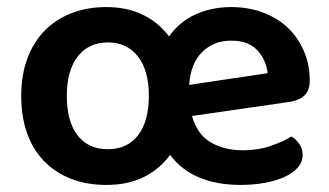

<svg xmlns="http://www.w3.org/2000/svg" viewBox="-20 -508 931 543"><path d="M281 -488Q340 -488 384.5 -466Q429 -444 458 -405Q488 -447 533.5 -467.5Q579 -488 634 -488Q683 -488 724 -472.5Q765 -457 794 -429.5Q823 -402 839.5 -363.5Q856 -325 856 -280Q856 -252 841 -238Q826 -224 800 -220L523 -180Q537 -129 575 -106Q613 -83 668 -83Q710 -83 746 -95.5Q782 -108 804 -122Q818 -114 827 -100Q836 -86 836 -70Q836 -50 822.5 -34.5Q809 -19 785.5 -8Q762 3 729.5 9Q697 15 660 15Q594 15 543.5 -6Q493 -27 461 -70Q432 -30 387 -7.5Q342 15 281 15Q225 15 180.5 -2.5Q136 -20 104.5 -52.5Q73 -85 56.5 -131.5Q40 -178 40 -237Q40 -295 57 -341.5Q74 -388 105.5 -420.5Q137 -453 181.5 -470.5Q226 -488 281 -488ZM285 -388Q231 -388 200 -348.5Q169 -309 169 -237Q169 -164 199.5 -125Q230 -86 285 -86Q340 -86 370.5 -125.5Q401 -165 401 -237Q401 -309 370 -348.5Q339 -388 285 -388ZM634 -393Q584 -393 551.5 -360.5Q519 -328 515 -268L737 -301Q733 -338 708 -365.5Q683 -393 634 -393Z"/></svg>

Font: Baloo Paaji 2 SemiBold
Style: Regular
Weight: 600
Designer: Shuchita Grover, Noopur Datye and Ek Type
Foundry: Ek Type
Version: Version 1.640;hotconv 1.0.111;makeotfexe 2.5.65597; ttfautoh